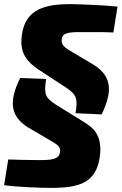

<svg xmlns="http://www.w3.org/2000/svg" viewBox="-30 -724 591 933"><path d="M314 -704C193 -704 92 -682 76 -552C63 -460 109 -420 154 -388L284 -303C342 -265 349 -249 337 -174L464 -168C521 -287 514 -362 407 -420L308 -479C277 -497 267 -513 270 -533C273 -563 299 -568 360 -568C468 -568 486 -568 521 -566L541 -692C473 -699 367 -703 314 -704ZM68 -345C10 -227 18 -151 125 -94L232 -31C254 -18 266 -5 261 17C256 51 221 54 156 54C101 54 55 52 10 51L-10 176C58 185 164 189 219 189C357 189 437 164 455 38C471 -76 412 -109 378 -131L247 -212C189 -249 183 -264 194 -340Z"/></svg>

Font: Exo 2 Extra Bold
Style: Italic
Weight: 800
Italic angle: -8°
Designer: Natanael Gama
Version: Version 1.001;PS 001.001;hotconv 1.0.88;makeotf.lib2.5.64775